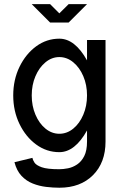

<svg xmlns="http://www.w3.org/2000/svg" viewBox="-20 -712 561 907"><path d="M260.3 -80.1Q296.4 -80.1 326.2 -104.5Q356 -128.9 373.5 -170.2Q391.1 -211.4 391.1 -261.2Q391.1 -311 373.5 -352.1Q356 -393.1 326.2 -417.7Q296.4 -442.4 260.3 -442.4Q224.6 -442.4 194.8 -417.7Q165 -393.1 147.5 -352.1Q129.9 -311 129.9 -261.2Q129.9 -211.4 147.5 -170.2Q165 -128.9 194.8 -104.5Q224.6 -80.1 260.3 -80.1ZM391.1 -522.9H478.5V-43.5Q478.5 56.2 419.2 115.5Q359.9 174.8 260.3 174.8Q231 174.8 198 170.9Q165 167 134.8 155Q104.5 143.1 81.5 118.7Q58.6 94.2 48.3 54.2L133.3 33.7Q134.8 43.9 143.1 56.4Q151.4 68.8 177.2 78.1Q203.1 87.4 260.3 87.4Q278.8 87.4 301.3 83Q323.7 78.6 344.2 64.9Q364.7 51.3 377.9 25.4Q391.1 -0.5 391.1 -43.5V-95.7Q334 6.8 260.3 6.8Q200.2 6.8 150.9 -29.3Q101.6 -65.4 72 -126.5Q42.5 -187.5 42.5 -261.2Q42.5 -335 72 -396Q101.6 -457 150.9 -493.2Q200.2 -529.3 260.3 -529.3Q334 -529.3 391.1 -426.8ZM304.2 -605.5H216.8L129.9 -692.4H216.8L260.3 -648.9L304.2 -692.4H391.1Z"/></svg>

Font: Qaz
Style: Regular
Weight: 400
Designer: GGBotNet
Foundry: f0n7
Version: 0.70